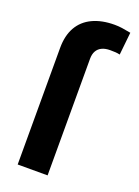

<svg xmlns="http://www.w3.org/2000/svg" viewBox="-142 -801 627 863"><g transform="rotate(20 172.0 -369.5)"><path d="M56.9 0V-557.6Q56.9 -616.5 79.9 -657.1Q103 -697.6 147 -718.4Q191 -739.3 252.3 -739.3Q270.5 -739.3 288.1 -736.8Q305.7 -734.4 330.1 -729.5L318.8 -621.2Q308.2 -623.7 298.2 -624.4Q288.1 -625.1 272.2 -625.1Q248.8 -625.1 232.8 -617.4Q216.8 -609.8 208.4 -594.9Q200 -580.1 200 -557.6V0Z"/></g></svg>

Font: WEMIX Pretendard Variable
Style: Regular
Weight: 400
Designer: Base glyphs from Inter by Rasmus Andersson; Hangeul glyphs from Noto Sans CJK(Source Han Sans) by Jang Soo-young and Kan
Foundry: Kil Hyung-jin
Version: Version 1.000;Glyphs 3.2 (3208)